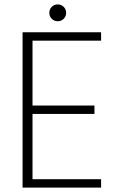

<svg xmlns="http://www.w3.org/2000/svg" viewBox="-20 -848 531 868"><path d="M127 -664V-371H407V-333H127V-38H437V0H82V-702H437V-664ZM241 -752Q225 -752 214 -763Q203 -774 203 -790Q203 -806 214 -817Q225 -828 241 -828Q257 -828 268 -817Q279 -806 279 -790Q279 -774 268 -763Q257 -752 241 -752Z"/></svg>

Font: Fz Poppins ExtLt
Style: Regular
Weight: 200
Designer: Ninad Kale (Devanagari), Jonny Pinhorn (Latin)
Foundry: Indian Type Foundry
Version: Vit hóa bi Vntype.Com & FontZin.Com